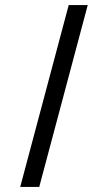

<svg xmlns="http://www.w3.org/2000/svg" viewBox="-20 -740 427 760"><path d="M252 -720H327.3L135.3 0H60Z"/></svg>

Font: Manrope ExtraLight
Style: Regular
Weight: 200
Designer: Mikhail Sharanda
Foundry: Mikhail Sharanda
Version: Version 4.505